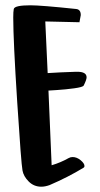

<svg xmlns="http://www.w3.org/2000/svg" viewBox="-20 -775 376 725"><path d="M32 -741Q35 -755 95 -755Q135 -755 268 -741Q285 -739 285 -718L280 -691L151 -694L160 -499Q205 -502 267 -504H272Q307 -504 307 -483Q307 -474 296 -452Q293 -446 260 -441.5Q227 -437 195 -435L163 -433L175 -151Q209 -161 239 -178Q246 -182 254 -182Q270 -182 284.5 -170Q299 -158 299 -148Q299 -144 296 -142Q237 -106 167 -76Q150 -70 136 -70Q108 -70 88.5 -89.5Q69 -109 65 -131Q60 -156 45 -389.5Q30 -623 30 -709Q30 -731 32 -741Z"/></svg>

Font: KleponIjo
Style: Ijo
Weight: 400
Designer: Aprian Dwi Nur Sembada & Aurellia CItra
Version: Version 001.000